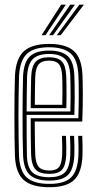

<svg xmlns="http://www.w3.org/2000/svg" viewBox="-20 -796 412 824"><path d="M192 7.5Q117.2 7.5 82.2 -23.1Q47.2 -53.8 44 -127.8Q43 -160.2 42.4 -204.4Q41.8 -248.5 41.8 -296.8Q41.8 -345 42.4 -390.4Q43 -435.8 44.2 -470.5Q47.8 -544 82.1 -575.8Q116.5 -607.5 191 -607.5Q262.8 -607.5 296.8 -577.2Q330.8 -547 334 -473.2Q334.5 -458.2 334.9 -436.8Q335.2 -415.2 335.4 -389.2Q335.5 -363.2 334.9 -334.1Q334.2 -305 333 -274.5H129Q129.2 -248.8 129.5 -223.9Q129.8 -199 130.1 -176.4Q130.5 -153.8 131.2 -134Q132.8 -96 146 -80.1Q159.2 -64.2 192 -64.2Q221.2 -64.2 233.1 -78.9Q245 -93.5 246.8 -132Q247.5 -146 247.2 -166.9Q247 -187.8 245.8 -212.8H263.2Q264.2 -187 264.5 -166.5Q264.8 -146 264.2 -131.2Q262.2 -85.5 246.1 -67.6Q230 -49.8 192 -49.8Q150.5 -49.8 132.9 -68.4Q115.2 -87 113.5 -132.2Q113 -151.8 112.5 -178.4Q112 -205 111.9 -234Q111.8 -263 111.8 -288.8H316.2Q317.2 -316.2 317.6 -342.9Q318 -369.5 318 -393.6Q318 -417.8 317.6 -437.9Q317.2 -458 316.5 -472.8Q313.5 -540.2 283 -566.8Q252.5 -593.2 191 -593.2Q124.2 -593.2 94.5 -564.1Q64.8 -535 61.8 -469.5Q60.5 -434 59.9 -388.9Q59.2 -343.8 59.2 -296.2Q59.2 -248.8 59.9 -205.1Q60.5 -161.5 61.5 -129.2Q64.2 -62.5 94.6 -34.6Q125 -6.8 192 -6.8Q256.8 -6.8 285.1 -34.5Q313.5 -62.2 316.5 -128.8Q317 -139.8 317 -153.5Q317 -167.2 316.6 -182.5Q316.2 -197.8 315.5 -212.8H333Q334 -192.2 334.4 -169.4Q334.8 -146.5 334 -128Q330.8 -54.8 298.1 -23.6Q265.5 7.5 192 7.5ZM192 -21Q134 -21 107.8 -45.6Q81.5 -70.2 79 -130Q77.8 -164 77.2 -208.6Q76.8 -253.2 76.8 -300.9Q76.8 -348.5 77.4 -392.4Q78 -436.2 79 -468.2Q81.8 -529 108.2 -554Q134.8 -579 191 -579Q244.2 -579 270.4 -555.6Q296.5 -532.2 299 -472.2Q299.8 -456.2 300.2 -430.5Q300.8 -404.8 300.6 -372.2Q300.5 -339.8 299.2 -303H94.2Q94.2 -253 94.5 -214.1Q94.8 -175.2 95.5 -131.2Q96.2 -79.5 117.9 -57.5Q139.5 -35.5 192 -35.5Q237.5 -35.5 258.2 -55.9Q279 -76.2 281.5 -129.8Q282.2 -146 282 -167.2Q281.8 -188.5 280.5 -212.8H298Q299 -190 299.4 -168.4Q299.8 -146.8 299 -129.2Q296.2 -69.8 272.1 -45.4Q248 -21 192 -21ZM94.2 -317.5H282Q283 -349.5 283 -379.1Q283 -408.8 282.6 -432.8Q282.2 -456.8 281.5 -471.8Q279.2 -524.8 257.1 -544.6Q235 -564.5 191 -564.5Q143.8 -564.5 121.2 -542.9Q98.8 -521.2 96.2 -467.2Q95.5 -443.8 95 -402.1Q94.5 -360.5 94.2 -317.5ZM111.8 -331.8Q112 -351.8 112.1 -374.6Q112.2 -397.5 112.8 -421Q113.2 -444.5 113.8 -466.2Q115.8 -512.8 133.6 -531.5Q151.5 -550.2 191 -550.2Q229 -550.2 245.6 -532.1Q262.2 -514 264.2 -470.2Q264.8 -458.5 265.1 -437.8Q265.5 -417 265.5 -389.8Q265.5 -362.5 264.8 -331.8ZM129.5 -346.2H247.2Q248 -372.8 248 -397.2Q248 -421.8 247.6 -440.8Q247.2 -459.8 246.8 -469.8Q245 -506.8 232.2 -521.2Q219.5 -535.8 191 -535.8Q160 -535.8 146.4 -520.2Q132.8 -504.8 131.2 -465.5Q130.8 -448.2 130.4 -429.4Q130 -410.5 129.8 -389.9Q129.5 -369.2 129.5 -346.2ZM158.5 -645 242.5 -776H262.5L175.2 -645ZM223.8 -645 320.5 -776H340.2L240.5 -645ZM191 -645 281.5 -776H301.5L207.8 -645Z"/></svg>

Font: Big Shoulders Inline Display Thin SemiBold
Style: Regular
Weight: 600
Version: Version 2.002